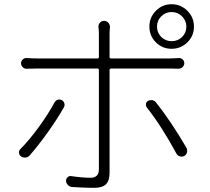

<svg xmlns="http://www.w3.org/2000/svg" viewBox="-20 -859 999 913"><path d="M795.9 -801.8Q767.6 -801.8 747.1 -781.7Q726.6 -761.7 726.6 -732.4Q726.6 -703.1 747.1 -683.1Q767.6 -663.1 795.9 -663.1Q825.2 -663.1 845.7 -683.1Q866.2 -703.1 866.2 -732.4Q866.2 -760.7 845.7 -781.2Q825.2 -801.8 795.9 -801.8ZM795.9 -627Q752 -627 721.2 -657.7Q690.4 -688.5 690.4 -732.4Q690.4 -776.4 721.2 -807.6Q752 -838.9 795.9 -838.9Q839.8 -838.9 871.1 -807.6Q902.3 -776.4 902.3 -732.4Q902.3 -688.5 871.1 -657.7Q839.8 -627 795.9 -627ZM239.3 -372.1Q244.1 -380.9 253.9 -384.3Q263.7 -387.7 272.9 -383.3Q282.2 -378.9 285.6 -368.7Q289.1 -358.4 284.2 -349.6Q254.9 -296.9 209 -232.4Q163.1 -168 122.1 -121.1Q114.3 -111.3 102.1 -109.9Q89.8 -108.4 80.1 -115.2Q70.3 -122.1 70.3 -133.8Q70.3 -143.6 77.1 -150.4Q119.1 -192.4 164.6 -254.9Q210 -317.4 239.3 -372.1ZM785.2 -533.2H508.8Q501 -533.2 501 -525.4V-37.1Q501 0 483.9 17.1Q466.8 34.2 426.8 34.2Q384.8 34.2 323.2 30.3Q311.5 29.3 303.2 21Q294.9 12.7 293.9 1Q293.9 -8.8 301.3 -16.1Q308.6 -23.4 319.3 -21.5Q372.1 -13.7 410.2 -13.7Q450.2 -13.7 450.2 -53.7V-525.4Q450.2 -533.2 443.4 -533.2H158.2Q130.9 -533.2 108.4 -532.2Q96.7 -531.2 88.4 -539.1Q80.1 -546.9 80.1 -558.1Q80.1 -569.3 88.4 -576.7Q96.7 -584 108.4 -583Q131.8 -581.1 157.2 -581.1H443.4Q450.2 -581.1 450.2 -587.9V-698.2Q450.2 -711.9 448.2 -729.5Q447.3 -742.2 455.1 -751Q462.9 -759.8 474.6 -759.8Q487.3 -759.8 495.1 -751Q502.9 -742.2 502.9 -729.5Q501 -711.9 501 -698.2V-587.9Q501 -581.1 508.8 -581.1H784.2Q803.7 -581.1 829.1 -583Q839.8 -584 848.1 -576.7Q856.4 -569.3 856.4 -558.6Q856.4 -547.9 848.1 -540Q839.8 -532.2 829.1 -532.2Q813.5 -533.2 785.2 -533.2ZM677.7 -348.6Q673.8 -354.5 673.8 -361.3Q673.8 -374 684.6 -379.9Q691.4 -382.8 698.2 -382.8Q701.2 -382.8 705.1 -382.8Q715.8 -379.9 721.7 -372.1Q791 -285.2 867.2 -155.3Q870.1 -148.4 870.1 -141.6Q870.1 -137.7 869.1 -133.8Q866.2 -123 856.4 -117.2Q850.6 -114.3 843.8 -114.3Q839.8 -114.3 835.9 -115.2Q825.2 -118.2 819.3 -127.9Q748 -259.8 677.7 -348.6Z"/></svg>

Font: Gen Jyuu Gothic P Light
Style: Regular
Weight: 200
Designer: [Source Han Sans]
Ryoko NISHIZUKA  (kana & ideographs); Paul D. Hunt (Latin, Greek & Cyrillic); Wenlong ZHANG  (bopomofo
Version: Version 1.002.20150607